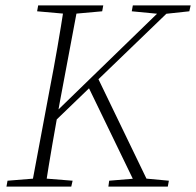

<svg xmlns="http://www.w3.org/2000/svg" viewBox="-20 -694 729 714"><path d="M4 0 8 -22 120 -31H137L250 -22L245 0ZM97 0 165 -363Q180 -440 193.5 -518Q207 -596 219 -674H270L202 -312Q188 -234 174.5 -156Q161 -78 149 0ZM118 -652 122 -674H364L360 -652L249 -642H231ZM159 -219 160 -260H169L182 -272L596 -674H631ZM488 0 306 -376 341 -410 539 0ZM383 0 386 -22 495 -31H511L608 -22L604 0ZM470 -652 474 -674H689L684 -652L591 -642H574Z"/></svg>

Font: Source Serif 4 36pt Light
Style: Italic
Weight: 300
Italic angle: -12°
Designer: Frank Grießhammer
Foundry: Adobe Systems Incorporated
Version: Version 4.004;hotconv 1.0.116;makeotfexe 2.5.65601